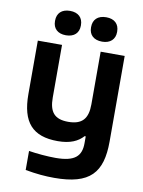

<svg xmlns="http://www.w3.org/2000/svg" viewBox="-96 -752 761 1023"><g transform="rotate(10 284.5 -240.5)"><path d="M527 -37V-500H397V-215C397 -137 366 -102 291 -102C217 -102 188 -137 188 -215V-500H57V-211C57 -59 117 9 254 9C322 9 363 -11 391 -42H397V-5C397 64 364 99 258 99C214 99 156 94 113 87V190C174 201 221 205 270 205C463 205 527 132 527 -37ZM129 -618C129 -579 154 -554 199 -554C244 -554 269 -579 269 -618V-621C269 -661 244 -686 199 -686C154 -686 129 -661 129 -621ZM324 -618C324 -579 349 -554 395 -554C439 -554 465 -579 465 -618V-621C465 -661 440 -686 395 -686C349 -686 324 -661 324 -621Z"/></g></svg>

Font: LT Wave Alt Bold
Style: Regular
Weight: 700
Designer: Daniel Lyons
Version: Version 2.5 (Glyphs App)